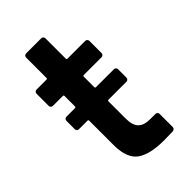

<svg xmlns="http://www.w3.org/2000/svg" viewBox="-202 -712 781 781"><g transform="rotate(-45 188.5 -321.5)"><path d="M317 -275H214Q209 -275 209 -270V-171Q209 -133 225.5 -116Q242 -99 278 -99H308Q313 -99 316.5 -95.5Q320 -92 320 -87V-12Q320 -1 308 1L256 2Q177 2 138 -25Q99 -52 98 -127V-270Q98 -275 93 -275H44Q39 -275 35.5 -278.5Q32 -282 32 -287V-335Q32 -340 35.5 -343.5Q39 -347 44 -347H93Q98 -347 98 -352V-412Q98 -417 93 -417H36Q31 -417 27.5 -420.5Q24 -424 24 -429V-499Q24 -504 27.5 -507.5Q31 -511 36 -511H93Q98 -511 98 -516V-633Q98 -638 101.5 -641.5Q105 -645 110 -645H197Q202 -645 205.5 -641.5Q209 -638 209 -633V-516Q209 -511 214 -511H316Q321 -511 324.5 -507.5Q328 -504 328 -499V-429Q328 -424 324.5 -420.5Q321 -417 316 -417H214Q209 -417 209 -412V-352Q209 -347 214 -347H317Q322 -347 325.5 -343.5Q329 -340 329 -335V-287Q329 -282 325.5 -278.5Q322 -275 317 -275Z"/></g></svg>

Font: Barlow SemiBold
Style: Regular
Weight: 600
Designer: Jeremy Tribby
Foundry: Tribby Type
Version: Version 1.422